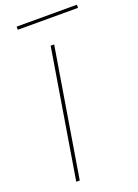

<svg xmlns="http://www.w3.org/2000/svg" viewBox="-166 -963 745 1033"><g transform="rotate(-20 206.5 -447.0)"><path d="M84 0 205 -735H225L104 0ZM413 -876H68V-894H413Z"/></g></svg>

Font: Iosevka Aile Thin Oblique
Style: Regular
Weight: 100
Italic angle: -9°
Designer: Belleve Invis
Foundry: Belleve Invis
Version: Version 31.1.0; ttfautohint (v1.8.4)